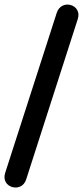

<svg xmlns="http://www.w3.org/2000/svg" viewBox="-29 -774 371 859"><path d="M319 -689C340 -754 246 -781 225 -717L-6 0C-27 66 68 92 88 29Z"/></svg>

Font: Nunito
Style: Bold
Weight: 700
Designer: Vernon Adams
Foundry: Vernon Adams
Version: Version 3.602